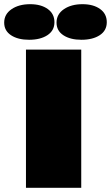

<svg xmlns="http://www.w3.org/2000/svg" viewBox="-79 -897 530 917"><path d="M0 0ZM309 -660V0H45V-660ZM431 -791Q431 -751 397.5 -729Q364 -707 310 -707Q257 -707 224 -728.5Q191 -750 191 -789Q191 -829 226 -853Q261 -877 315 -877Q367 -877 399 -854Q431 -831 431 -791ZM181 -791Q181 -751 147.5 -729Q114 -707 60 -707Q7 -707 -26 -728.5Q-59 -750 -59 -789Q-59 -829 -24 -853Q11 -877 65 -877Q117 -877 149 -854Q181 -831 181 -791Z"/></svg>

Font: Sansita Black
Style: Regular
Weight: 900
Designer: Pablo Cosgaya
Foundry: Omnibus-Type
Version: Version 1.006; ttfautohint (v1.5)